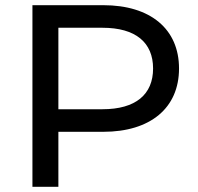

<svg xmlns="http://www.w3.org/2000/svg" viewBox="-20 -720 762 740"><path d="M378 -700H105V0H205V-212H378C560 -212 670 -304 670 -456C670 -608 560 -700 378 -700ZM375 -299H205V-613H375C503 -613 570 -556 570 -456C570 -356 503 -299 375 -299Z"/></svg>

Font: AWKNG-Font Medium
Style: Regular
Weight: 500
Designer: Awakening Church
Foundry: Awakening Church
Version: Version 1.700;PS 001.700;hotconv 1.0.88;makeotf.lib2.5.64775